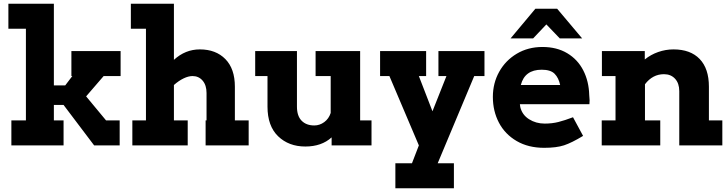

<svg xmlns="http://www.w3.org/2000/svg" viewBox="-20 -780 3899 1030"><path d="M627 -372H536L442 -263L549 -134H622V0H485L321 -217H269V-134H321V0H41V-134H119V-626H25V-760H269V-322H330L368 -372H363V-506H627Z M1314 -134V0H1083V-134H1088V-281Q1088 -323 1067 -347.5Q1046 -372 1013 -372Q991 -372 965 -359.5Q939 -347 913 -324V-134H987V0H690V-134H763V-626H682V-760H913V-459Q974 -515 1052 -515Q1138 -515 1189 -463Q1240 -411 1240 -315V-134Z M1973 -134V0H1759V-43Q1705 6 1618 6Q1529 6 1472 -49Q1415 -104 1415 -208V-372H1349V-506H1573V-208Q1573 -158 1598 -132.5Q1623 -107 1666 -107Q1695 -107 1719.5 -125Q1744 -143 1754 -174V-372H1673V-506H1912V-134Z M2579 -372H2524L2328 96H2415V230H2101V96H2190L2227 0L2069 -372H2019V-506H2266V-372H2227L2300 -183L2375 -372H2332V-506H2579Z M3143 -242 3142 -221H2769L2771 -206Q2781 -164 2818 -140.5Q2855 -117 2902 -117Q2942 -117 2975.5 -125.5Q3009 -134 3054 -151L3108 -51Q3047 -14 3006 -0.5Q2965 13 2899 13Q2814 13 2751.5 -23.5Q2689 -60 2656.5 -122Q2624 -184 2624 -260Q2624 -334 2658 -395Q2692 -456 2752.5 -492Q2813 -528 2890 -528Q2967 -528 3023 -494.5Q3079 -461 3109 -402.5Q3139 -344 3141 -270Q3143 -252 3143 -242ZM2985 -324Q2977 -362 2955.5 -384Q2934 -406 2886 -406Q2795 -406 2774 -324ZM2719 -574 2852 -733H2969L3103 -574H2983L2911 -649L2840 -574Z M3855 -134V0H3624V-291Q3624 -333 3601.5 -357.5Q3579 -382 3542 -382Q3481 -382 3440 -328V-134H3522V0H3208V-134H3282V-372H3209V-506H3439V-461Q3471 -487 3511 -501Q3551 -515 3593 -515Q3684 -515 3733.5 -463.5Q3783 -412 3783 -315V-134Z"/></svg>

Font: Arvo
Style: Bold
Weight: 700
Designer: Anton Koovit (Cyrillic Expansion: Cyreal)
Foundry: Anton Koovit, Yassin Baggar
Version: Version 3.000